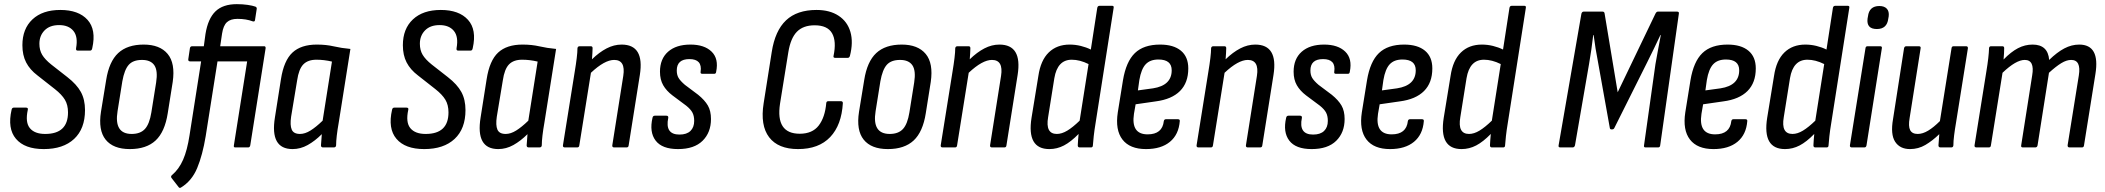

<svg xmlns="http://www.w3.org/2000/svg" viewBox="-20 -711 10152 926"><path d="M191 8Q99 8 57 -41.5Q15 -91 36 -182Q38 -192 47 -192H105Q117 -192 114 -181Q101 -121 124 -93Q147 -65 198 -65Q308 -65 308 -169Q308 -205 293 -230Q278 -255 245 -281L161 -347Q124 -375 106 -410Q88 -445 88 -493Q88 -572 136.5 -617.5Q185 -663 271 -663Q359 -663 402 -615.5Q445 -568 425 -479Q423 -467 415 -467H354Q345 -467 347 -479Q357 -534 334 -562Q311 -590 265 -590Q220 -590 195 -564.5Q170 -539 170 -500Q170 -469 183.5 -446.5Q197 -424 227 -400L305 -339Q350 -304 370 -267.5Q390 -231 390 -180Q390 -90 337.5 -41Q285 8 191 8Z M606 8Q526 8 489.5 -37.5Q453 -83 467 -172L492 -325Q506 -414 550 -455Q594 -496 673 -496Q751 -496 788.5 -451Q826 -406 813 -316L789 -165Q775 -75 730.5 -33.5Q686 8 606 8ZM615 -65Q657 -65 679 -89Q701 -113 710 -169L733 -313Q742 -370 724.5 -396Q707 -422 665 -422Q622 -422 601 -398.5Q580 -375 570 -319L547 -175Q529 -65 615 -65Z M1029 -415 972 -54Q957 37 931 99.5Q905 162 852 194Q846 197 842 192L807 147Q802 139 810 133Q843 105 863 59.5Q883 14 894 -58L950 -415H897Q887 -415 888 -425L896 -479Q898 -488 907 -488H963L971 -547Q983 -621 1019 -656Q1055 -691 1122 -691Q1150 -691 1174 -687.5Q1198 -684 1212 -679Q1220 -675 1218 -667L1210 -615Q1209 -605 1199 -608Q1183 -614 1165 -617Q1147 -620 1125 -620Q1092 -620 1074.5 -604Q1057 -588 1051 -549L1042 -488H1254Q1262 -488 1261 -478L1187 -10Q1185 0 1177 0H1114Q1106 0 1108 -10L1172 -415Z M1391 8Q1281 8 1306 -145L1335 -329Q1349 -419 1390.5 -457.5Q1432 -496 1508 -496Q1553 -496 1589.5 -487.5Q1626 -479 1670 -475L1614 -122Q1601 -48 1601 -10Q1600 0 1590 0H1538Q1528 0 1528 -10Q1529 -22 1530 -36Q1531 -50 1532 -64Q1499 -31 1464 -11.5Q1429 8 1391 8ZM1427 -65Q1451 -65 1477.5 -81.5Q1504 -98 1536 -129L1581 -414Q1543 -423 1506 -423Q1465 -423 1443 -400.5Q1421 -378 1413 -323L1384 -148Q1378 -107 1387 -86Q1396 -65 1427 -65Z M2026 8Q1934 8 1892 -41.5Q1850 -91 1871 -182Q1873 -192 1882 -192H1940Q1952 -192 1949 -181Q1936 -121 1959 -93Q1982 -65 2033 -65Q2143 -65 2143 -169Q2143 -205 2128 -230Q2113 -255 2080 -281L1996 -347Q1959 -375 1941 -410Q1923 -445 1923 -493Q1923 -572 1971.5 -617.5Q2020 -663 2106 -663Q2194 -663 2237 -615.5Q2280 -568 2260 -479Q2258 -467 2250 -467H2189Q2180 -467 2182 -479Q2192 -534 2169 -562Q2146 -590 2100 -590Q2055 -590 2030 -564.5Q2005 -539 2005 -500Q2005 -469 2018.5 -446.5Q2032 -424 2062 -400L2140 -339Q2185 -304 2205 -267.5Q2225 -231 2225 -180Q2225 -90 2172.5 -41Q2120 8 2026 8Z M2383 8Q2273 8 2298 -145L2327 -329Q2341 -419 2382.5 -457.5Q2424 -496 2500 -496Q2545 -496 2581.5 -487.5Q2618 -479 2662 -475L2606 -122Q2593 -48 2593 -10Q2592 0 2582 0H2530Q2520 0 2520 -10Q2521 -22 2522 -36Q2523 -50 2524 -64Q2491 -31 2456 -11.5Q2421 8 2383 8ZM2419 -65Q2443 -65 2469.5 -81.5Q2496 -98 2528 -129L2573 -414Q2535 -423 2498 -423Q2457 -423 2435 -400.5Q2413 -378 2405 -323L2376 -148Q2370 -107 2379 -86Q2388 -65 2419 -65Z M2704 0Q2694 0 2695 -10L2752 -366Q2758 -402 2761.5 -431Q2765 -460 2765 -478Q2766 -488 2776 -488H2829Q2838 -488 2838 -479Q2838 -468 2837 -453.5Q2836 -439 2835 -425Q2870 -459 2905.5 -477.5Q2941 -496 2978 -496Q3089 -496 3066 -350L3012 -10Q3011 0 3002 0H2942Q2932 0 2933 -10L2986 -345Q2998 -422 2942 -422Q2896 -422 2830 -360L2774 -10Q2773 0 2764 0Z M3250 8Q3173 8 3142 -33Q3111 -74 3127 -143Q3129 -153 3138 -153H3194Q3204 -153 3203 -143Q3186 -62 3257 -62Q3292 -62 3310 -79.5Q3328 -97 3328 -128Q3328 -152 3319.5 -168Q3311 -184 3290 -201L3223 -251Q3194 -273 3178.5 -300Q3163 -327 3163 -365Q3163 -427 3202 -461.5Q3241 -496 3310 -496Q3377 -496 3412 -462Q3447 -428 3434 -365Q3433 -355 3425 -355H3367Q3357 -355 3359 -365Q3368 -426 3305 -426Q3244 -426 3244 -371Q3244 -350 3252.5 -335.5Q3261 -321 3283 -302L3347 -254Q3379 -228 3394 -202Q3409 -176 3409 -137Q3409 -72 3368.5 -32Q3328 8 3250 8Z M3829 8Q3733 8 3689.5 -49Q3646 -106 3663 -213L3702 -460Q3718 -563 3771 -613Q3824 -663 3918 -663Q3982 -663 4024.5 -635Q4067 -607 4081.5 -557Q4096 -507 4079 -441Q4076 -432 4069 -432H4008Q3998 -432 4000 -441Q4015 -512 3993 -550.5Q3971 -589 3909 -589Q3854 -589 3823.5 -558Q3793 -527 3782 -459L3742 -211Q3720 -66 3837 -66Q3898 -66 3928.5 -105.5Q3959 -145 3965 -214Q3966 -223 3975 -223H4035Q4045 -223 4045 -214Q4039 -108 3984 -50Q3929 8 3829 8Z M4262 8Q4182 8 4145.5 -37.5Q4109 -83 4123 -172L4148 -325Q4162 -414 4206 -455Q4250 -496 4329 -496Q4407 -496 4444.5 -451Q4482 -406 4469 -316L4445 -165Q4431 -75 4386.5 -33.5Q4342 8 4262 8ZM4271 -65Q4313 -65 4335 -89Q4357 -113 4366 -169L4389 -313Q4398 -370 4380.5 -396Q4363 -422 4321 -422Q4278 -422 4257 -398.5Q4236 -375 4226 -319L4203 -175Q4185 -65 4271 -65Z M4526 0Q4516 0 4517 -10L4574 -366Q4580 -402 4583.5 -431Q4587 -460 4587 -478Q4588 -488 4598 -488H4651Q4660 -488 4660 -479Q4660 -468 4659 -453.5Q4658 -439 4657 -425Q4692 -459 4727.5 -477.5Q4763 -496 4800 -496Q4911 -496 4888 -350L4834 -10Q4833 0 4824 0H4764Q4754 0 4755 -10L4808 -345Q4820 -422 4764 -422Q4718 -422 4652 -360L4596 -10Q4595 0 4586 0Z M5041 8Q4931 8 4955 -143L4988 -345Q4999 -420 5038 -458Q5077 -496 5139 -496Q5166 -496 5192.5 -489.5Q5219 -483 5241 -472L5272 -673Q5274 -683 5283 -683H5344Q5353 -683 5351 -673L5264 -118Q5258 -82 5255 -54.5Q5252 -27 5251 -11Q5251 0 5242 0H5187Q5178 0 5178 -10Q5178 -21 5179.5 -36Q5181 -51 5182 -65Q5145 -27 5111.5 -9.5Q5078 8 5041 8ZM5035 -146Q5021 -65 5077 -65Q5101 -65 5127.5 -81Q5154 -97 5187 -129L5230 -402Q5188 -423 5149 -423Q5080 -423 5065 -334Z M5507 8Q5429 8 5393.5 -38Q5358 -84 5371 -169L5396 -324Q5411 -414 5453.5 -455Q5496 -496 5575 -496Q5640 -496 5675.5 -466.5Q5711 -437 5711 -381Q5711 -312 5671 -272Q5631 -232 5554 -222L5457 -208L5449 -162Q5434 -63 5515 -63Q5586 -63 5593 -127Q5595 -136 5603 -136H5661Q5671 -136 5670 -127Q5665 -62 5622.5 -27Q5580 8 5507 8ZM5468 -275 5541 -285Q5631 -299 5631 -372Q5631 -424 5567 -424Q5527 -424 5505.5 -401Q5484 -378 5475 -325Z M5760 0Q5750 0 5751 -10L5808 -366Q5814 -402 5817.5 -431Q5821 -460 5821 -478Q5822 -488 5832 -488H5885Q5894 -488 5894 -479Q5894 -468 5893 -453.5Q5892 -439 5891 -425Q5926 -459 5961.5 -477.5Q5997 -496 6034 -496Q6145 -496 6122 -350L6068 -10Q6067 0 6058 0H5998Q5988 0 5989 -10L6042 -345Q6054 -422 5998 -422Q5952 -422 5886 -360L5830 -10Q5829 0 5820 0Z M6306 8Q6229 8 6198 -33Q6167 -74 6183 -143Q6185 -153 6194 -153H6250Q6260 -153 6259 -143Q6242 -62 6313 -62Q6348 -62 6366 -79.5Q6384 -97 6384 -128Q6384 -152 6375.5 -168Q6367 -184 6346 -201L6279 -251Q6250 -273 6234.5 -300Q6219 -327 6219 -365Q6219 -427 6258 -461.5Q6297 -496 6366 -496Q6433 -496 6468 -462Q6503 -428 6490 -365Q6489 -355 6481 -355H6423Q6413 -355 6415 -365Q6424 -426 6361 -426Q6300 -426 6300 -371Q6300 -350 6308.5 -335.5Q6317 -321 6339 -302L6403 -254Q6435 -228 6450 -202Q6465 -176 6465 -137Q6465 -72 6424.5 -32Q6384 8 6306 8Z M6684 8Q6606 8 6570.5 -38Q6535 -84 6548 -169L6573 -324Q6588 -414 6630.5 -455Q6673 -496 6752 -496Q6817 -496 6852.5 -466.5Q6888 -437 6888 -381Q6888 -312 6848 -272Q6808 -232 6731 -222L6634 -208L6626 -162Q6611 -63 6692 -63Q6763 -63 6770 -127Q6772 -136 6780 -136H6838Q6848 -136 6847 -127Q6842 -62 6799.5 -27Q6757 8 6684 8ZM6645 -275 6718 -285Q6808 -299 6808 -372Q6808 -424 6744 -424Q6704 -424 6682.5 -401Q6661 -378 6652 -325Z M7029 8Q6919 8 6943 -143L6976 -345Q6987 -420 7026 -458Q7065 -496 7127 -496Q7154 -496 7180.5 -489.5Q7207 -483 7229 -472L7260 -673Q7262 -683 7271 -683H7332Q7341 -683 7339 -673L7252 -118Q7246 -82 7243 -54.5Q7240 -27 7239 -11Q7239 0 7230 0H7175Q7166 0 7166 -10Q7166 -21 7167.5 -36Q7169 -51 7170 -65Q7133 -27 7099.5 -9.5Q7066 8 7029 8ZM7023 -146Q7009 -65 7065 -65Q7089 -65 7115.5 -81Q7142 -97 7175 -129L7218 -402Q7176 -423 7137 -423Q7068 -423 7053 -334Z M7505 0Q7495 0 7497 -10L7607 -645Q7610 -655 7618 -655H7709Q7718 -655 7719 -645L7782 -266L7964 -645Q7969 -655 7976 -655H8068Q8079 -655 8077 -645L7987 -10Q7986 0 7977 0H7916Q7907 0 7909 -10L7964 -401Q7970 -434 7976.5 -470.5Q7983 -507 7990 -542H7988Q7973 -510 7957 -477Q7941 -444 7924 -410L7766 -94Q7763 -87 7755 -87H7752Q7745 -87 7744 -94L7687 -412Q7681 -442 7675.5 -476Q7670 -510 7666 -542H7664Q7660 -508 7655 -472.5Q7650 -437 7644 -403L7576 -10Q7573 0 7565 0Z M8244 8Q8166 8 8130.5 -38Q8095 -84 8108 -169L8133 -324Q8148 -414 8190.5 -455Q8233 -496 8312 -496Q8377 -496 8412.5 -466.5Q8448 -437 8448 -381Q8448 -312 8408 -272Q8368 -232 8291 -222L8194 -208L8186 -162Q8171 -63 8252 -63Q8323 -63 8330 -127Q8332 -136 8340 -136H8398Q8408 -136 8407 -127Q8402 -62 8359.5 -27Q8317 8 8244 8ZM8205 -275 8278 -285Q8368 -299 8368 -372Q8368 -424 8304 -424Q8264 -424 8242.5 -401Q8221 -378 8212 -325Z M8589 8Q8479 8 8503 -143L8536 -345Q8547 -420 8586 -458Q8625 -496 8687 -496Q8714 -496 8740.5 -489.5Q8767 -483 8789 -472L8820 -673Q8822 -683 8831 -683H8892Q8901 -683 8899 -673L8812 -118Q8806 -82 8803 -54.5Q8800 -27 8799 -11Q8799 0 8790 0H8735Q8726 0 8726 -10Q8726 -21 8727.5 -36Q8729 -51 8730 -65Q8693 -27 8659.5 -9.5Q8626 8 8589 8ZM8583 -146Q8569 -65 8625 -65Q8649 -65 8675.5 -81Q8702 -97 8735 -129L8778 -402Q8736 -423 8697 -423Q8628 -423 8613 -334Z M8911 0Q8901 0 8902 -10L8977 -478Q8978 -488 8987 -488H9048Q9058 -488 9056 -478L8982 -10Q8980 0 8972 0ZM9032 -571Q8981 -571 8987 -621L8989 -632Q8995 -682 9044 -682Q9068 -682 9080 -669Q9092 -656 9089 -632L9087 -621Q9081 -571 9032 -571Z M9192 8Q9143 8 9120 -27.5Q9097 -63 9110 -137L9163 -478Q9165 -488 9174 -488H9234Q9245 -488 9243 -478L9190 -142Q9183 -102 9192.5 -83.5Q9202 -65 9229 -65Q9253 -65 9279.5 -81Q9306 -97 9336 -127L9392 -478Q9393 -488 9402 -488H9462Q9472 -488 9471 -478L9414 -121Q9408 -86 9404.5 -58Q9401 -30 9401 -10Q9400 0 9391 0H9339Q9329 0 9329 -10Q9330 -22 9331 -36Q9332 -50 9333 -64Q9300 -32 9266 -12Q9232 8 9192 8Z M9512 0Q9502 0 9503 -10L9560 -366Q9572 -438 9573 -479Q9574 -488 9583 -488H9637Q9646 -488 9646 -479Q9646 -455 9643 -424Q9679 -461 9712.5 -478.5Q9746 -496 9783 -496Q9857 -496 9863 -422Q9901 -459 9936 -477.5Q9971 -496 10008 -496Q10109 -496 10086 -354L10031 -10Q10030 0 10021 0H9961Q9951 0 9952 -11L10006 -347Q10018 -422 9969 -422Q9947 -422 9921.5 -406.5Q9896 -391 9862 -360L9807 -10Q9805 0 9796 0H9736Q9726 0 9728 -10L9781 -347Q9794 -422 9745 -422Q9703 -422 9638 -360L9582 -10Q9581 0 9572 0Z"/></svg>

Font: Sofia Sans Condensed Medium
Style: Italic
Weight: 500
Italic angle: -9°
Designer: Botio Nikoltchev, Ani Petrova
Foundry: lettersoup
Version: Version 4.101; ttfautohint (v1.8.4.7-5d5b)